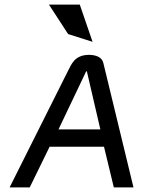

<svg xmlns="http://www.w3.org/2000/svg" viewBox="-20 -820 627 840"><path d="M329 -800H194L278 -671L385 -637ZM432 -545C426 -570 400 -580 368 -580C306 -579 293 -539 278 -511L22 0H110L197 -178H435L478 0H564ZM357 -508H360L419 -254H236Z"/></svg>

Font: Charger
Style: BdIt
Weight: 400
Designer: Jasper
Foundry: Cannot Into Space Fonts
Version: Version 0.98